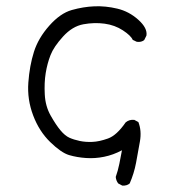

<svg xmlns="http://www.w3.org/2000/svg" viewBox="-20 -495 540 605"><path d="M365.2 89.8 352.5 83Q345.7 74.2 344.7 62.5Q351.6 43 356 21.5Q360.4 0 364.3 -21.5Q336.9 -6.8 308.1 -1Q279.3 4.9 251 2.9Q222.7 1 197.8 -6.3Q172.9 -13.7 138.2 -47.4Q103.5 -81.1 84.5 -131.3Q65.4 -181.6 69.3 -234.9Q73.2 -288.1 86.9 -331.5Q100.6 -375 135.3 -414.1Q169.9 -453.1 206.1 -463.4Q242.2 -473.6 277.3 -475.1Q312.5 -476.6 349.6 -467.8Q386.7 -459 416 -432.6Q445.3 -406.2 441.4 -382.8L434.6 -369.1Q425.8 -361.3 411.1 -363.3L398.4 -369.1Q392.6 -382.8 367.2 -399.4Q341.8 -416 309.6 -420.4Q277.3 -424.8 242.7 -418.5Q208 -412.1 178.7 -379.9Q149.4 -347.7 139.2 -321.3Q128.9 -294.9 124 -264.6Q119.1 -234.4 121.1 -197.3Q123 -160.2 139.6 -130.9Q156.2 -101.6 170.4 -84.5Q184.6 -67.4 198.7 -61Q212.9 -54.7 231.4 -50.8Q250 -46.9 271.5 -47.9Q293 -48.8 320.3 -58.6Q347.7 -68.4 376 -109.4Q387.7 -119.1 403.3 -117.2L416 -110.4Q426.8 -83 420.9 -49.3Q415 -15.6 408.7 18.1Q402.3 51.8 388.7 83Q379.9 90.8 365.2 89.8Z"/></svg>

Font: NaikaiFont
Style: Regular
Weight: 400
Version: Version 1.67